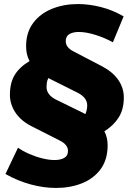

<svg xmlns="http://www.w3.org/2000/svg" viewBox="-20 -737 661 949"><path d="M257 192Q196 192 131.5 174.5Q67 157 7 123L69 -7Q93 10 125 24Q157 38 190 46Q223 54 250 54Q279 54 297.5 43.5Q316 33 316 9Q316 -22 276 -42L136 -113Q83 -140 56 -181Q29 -222 29 -268Q29 -328 53 -367Q77 -406 126 -435Q109 -467 109 -508Q109 -577 144 -623.5Q179 -670 237 -693.5Q295 -717 365 -717Q421 -717 479.5 -702Q538 -687 591 -656L538 -528Q498 -550 452 -564.5Q406 -579 369 -579Q341 -579 323 -568.5Q305 -558 305 -533Q305 -502 345 -482L485 -409Q538 -381 565 -341.5Q592 -302 592 -255Q592 -197 567 -157Q542 -117 496 -88Q512 -57 512 -19Q512 52 477.5 99Q443 146 385 169Q327 192 257 192ZM210 -307Q210 -268 258 -244L389 -180Q392 -178 395.5 -176.5Q399 -175 402 -173Q407 -185 409 -195.5Q411 -206 411 -216Q411 -255 363 -279L231 -345Q228 -347 225 -348.5Q222 -350 219 -351Q213 -339 211.5 -328Q210 -317 210 -307Z"/></svg>

Font: Winston Black
Style: Italic
Weight: 900
Italic angle: -9°
Designer: Original fonts by Vernon Adams / Changes by Cristiano Sobral
Foundry: VOriginal fonts by Vernon Adams / Changes by Cristiano Sobral
Version: Version 2.503;July 17, 2020;FontCreator 13.0.0.2655 64-bit